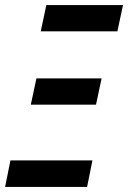

<svg xmlns="http://www.w3.org/2000/svg" viewBox="-49 -734 503 754"><path d="M412 -611 434 -714H133L111 -611ZM328 -323 350 -426H94L72 -323ZM293 0 314 -104H-8L-29 0Z"/></svg>

Font: Noto Sans Display Condensed
Style: Bold Italic
Weight: 700
Width: 3
Designer: Monotype Design team
Foundry: Monotype Imaging Inc.
Version: 1.000